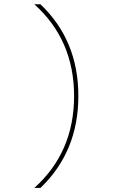

<svg xmlns="http://www.w3.org/2000/svg" viewBox="-20 -790 540 920"><path d="M173.8 110.4H144.5Q335 -60.5 335 -329.6Q335 -598.6 144.5 -769.5H173.8Q355.5 -596.7 355.5 -330.1Q355.5 -63.5 173.8 110.4Z"/></svg>

Font: Mgen+ 1mn thin
Style: Regular
Weight: 100
Designer: [Source Han Sans]
Ryoko NISHIZUKA  (kana & ideographs); Paul D. Hunt (Latin, Greek & Cyrillic); Wenlong ZHANG  (bopomofo
Version: Version 1.059.20150602